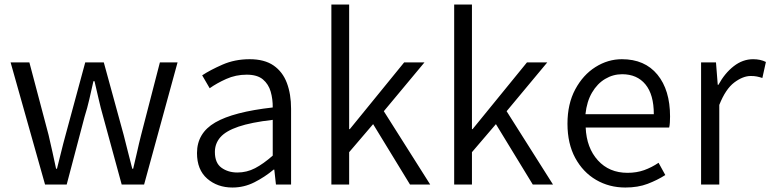

<svg xmlns="http://www.w3.org/2000/svg" viewBox="-20 -816 3407 849"><path d="M179.2 0 26.9 -540H109.9L194.8 -219.2Q204.1 -180.7 211.9 -144Q219.7 -107.4 228 -69.8H231.9Q241.7 -107.4 250.5 -144Q259.3 -180.7 270 -219.2L356.9 -540H439L526.9 -219.2Q536.6 -180.7 545.9 -144Q555.2 -107.4 564.9 -69.8H568.8Q578.1 -107.4 586.2 -144Q594.2 -180.7 604 -219.2L687 -540H765.1L617.2 0H518.1L436 -300.8Q424.8 -339.8 416.3 -377.7Q407.7 -415.5 397.9 -457H393.1Q383.8 -415.5 375 -377Q366.2 -338.4 354 -299.8L274.9 0Z M1007.8 13.2Q941.4 13.2 896.2 -26.1Q851.1 -65.4 851.1 -139.2Q851.1 -227.5 931.6 -274.4Q1012.2 -321.3 1186 -340.8Q1186.5 -377.4 1177 -410.6Q1167.5 -443.8 1142.6 -464.8Q1117.7 -485.8 1070.8 -485.8Q1022.5 -485.8 980.2 -466.8Q938 -447.8 907.2 -425.8L874 -482.9Q909.2 -506.3 963.9 -530.3Q1018.6 -554.2 1084 -554.2Q1149.4 -554.2 1189.7 -526.4Q1230 -498.5 1248.5 -449.2Q1267.1 -399.9 1267.1 -335V0H1200.2L1192.9 -65.9H1189.9Q1150.9 -33.2 1105 -10Q1059.1 13.2 1007.8 13.2ZM1029.8 -53.2Q1071.3 -53.2 1107.9 -72.3Q1144.5 -91.3 1186 -127.9V-286.1Q1090.3 -274.9 1034.4 -255.9Q978.5 -236.8 954.3 -209Q930.2 -181.2 930.2 -144Q930.2 -95.2 959.5 -74.2Q988.8 -53.2 1029.8 -53.2Z M1445.3 0V-795.9H1523.9V-245.1H1526.9L1767.1 -540H1856.9L1677.2 -324.2L1882.3 0H1793L1629.9 -267.1L1523.9 -143.1V0Z M1988.3 0V-795.9H2066.9V-245.1H2069.8L2310.1 -540H2399.9L2220.2 -324.2L2425.3 0H2335.9L2172.9 -267.1L2066.9 -143.1V0Z M2745.1 13.2Q2673.8 13.2 2616 -20.5Q2558.1 -54.2 2523.7 -117.4Q2489.3 -180.7 2489.3 -269Q2489.3 -356.9 2523.7 -420.9Q2558.1 -484.9 2613 -519.5Q2668 -554.2 2730 -554.2Q2831.1 -554.2 2887 -486.1Q2942.9 -418 2942.9 -300.8Q2942.9 -287.6 2942.1 -274.7Q2941.4 -261.7 2939 -252H2569.8Q2573.7 -162.1 2623.8 -106.9Q2673.8 -51.8 2754.9 -51.8Q2794.9 -51.8 2828.4 -63.7Q2861.8 -75.7 2892.1 -96.2L2921.9 -42Q2886.7 -19.5 2844 -3.2Q2801.3 13.2 2745.1 13.2ZM2568.8 -311H2871.1Q2871.1 -397.9 2834 -442.9Q2796.9 -487.8 2731 -487.8Q2690.9 -487.8 2656 -467Q2621.1 -446.3 2597.9 -406.7Q2574.7 -367.2 2568.8 -311Z M3080.1 0V-540H3146L3153.8 -440.9H3156.7Q3184.6 -492.2 3224.4 -523.2Q3264.2 -554.2 3310.1 -554.2Q3342.8 -554.2 3366.7 -542L3351.1 -471.2Q3337.4 -475.6 3326.4 -477.8Q3315.4 -480 3299.8 -480Q3265.1 -480 3226.8 -451.2Q3188.5 -422.4 3160.6 -352.1V0Z"/></svg>

Font: `nÑOS CN Normal
Style: Regular
Weight: 350
Designer: Ryoko NISHIZUKA ?XZm?[P (kana & ideographs); Paul D. Hunt (Latin, Greek & Cyrillic); Wenlong ZHANG _ e??? (bopomofo); Sa
Foundry: Adobe Systems Incorporated
Version: Version 1.004 June 21, 2023